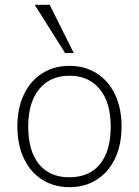

<svg xmlns="http://www.w3.org/2000/svg" viewBox="-20 -769 576 796"><path d="M52 -245Q52 -320 79 -377Q106 -434 155 -465Q204 -496 268 -496Q332 -496 381 -465Q430 -434 457 -377Q484 -320 484 -245Q484 -169 457 -112Q430 -55 381 -24Q332 7 268 7Q204 7 155 -24Q106 -55 79 -112Q52 -169 52 -245ZM439 -245Q439 -344 393.5 -399.5Q348 -455 268 -455Q188 -455 142.5 -399.5Q97 -344 97 -245Q97 -143 141.5 -88.5Q186 -34 267 -34Q350 -34 394.5 -88.5Q439 -143 439 -245ZM250 -549 124 -749H186L286 -549Z"/></svg>

Font: wassup Sans
Style: Light
Weight: 200
Version: Version 2.001